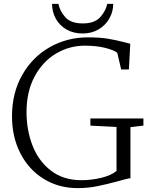

<svg xmlns="http://www.w3.org/2000/svg" viewBox="-20 -958 790 992"><path d="M42 0ZM626 -739 653 -732 646 -599H606L586 -685Q569 -699 524 -710.5Q479 -722 418 -722Q339 -722 270 -681.5Q201 -641 159 -563Q117 -485 117 -379Q117 -286 148 -206Q179 -126 243 -76.5Q307 -27 401 -27Q453 -27 504 -39.5Q555 -52 582 -75V-302L447 -309V-346H721V-309L654 -301V-37Q638 -36 591 -22Q532 -6 483 4Q434 14 382 14Q283 14 205.5 -34Q128 -82 85 -166.5Q42 -251 42 -357Q42 -478 95 -571Q148 -664 237.5 -714.5Q327 -765 434 -765Q495 -765 537.5 -758Q580 -751 626 -739ZM407 -785Q359 -785 323 -806Q287 -827 268 -862Q249 -897 249 -938H282Q289 -901 317.5 -869Q346 -837 408 -837Q469 -837 498 -869.5Q527 -902 534 -938H565Q565 -898 545 -862.5Q525 -827 489 -806Q453 -785 407 -785Z"/></svg>

Font: Martel UltraLight
Style: Regular
Weight: 250
Designer: Dan Reynolds
Foundry: Dan Reynolds
Version: Version 1.001; ttfautohint (v1.1) -l 5 -r 5 -G 72 -x 0 -D la